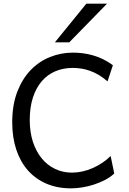

<svg xmlns="http://www.w3.org/2000/svg" viewBox="-20 -1011 702 1043"><path d="M600.6 -68.4Q579.1 -48.3 550.3 -33.4Q521.5 -18.6 490 -8.3Q458.5 2 426.3 7.1Q394 12.2 366.2 12.2Q292 12.2 232.9 -12.9Q173.8 -38.1 132.3 -84.7Q90.8 -131.3 68.6 -197.8Q46.4 -264.2 46.4 -346.7Q46.4 -440.9 73.7 -512Q101.1 -583 146.7 -630.4Q192.4 -677.7 252 -701.4Q311.5 -725.1 376 -725.1Q402.3 -725.1 429.7 -721.7Q457 -718.3 484.6 -710.4Q512.2 -702.6 539.6 -689.5Q566.9 -676.3 593.3 -656.7L564 -568.8Q541 -589.4 517.1 -603.5Q493.2 -617.7 469.2 -626.2Q445.3 -634.8 421.6 -638.4Q397.9 -642.1 376 -642.1Q324.7 -642.1 281.7 -624.3Q238.8 -606.4 207.8 -570.8Q176.8 -535.2 159.2 -482.2Q141.6 -429.2 141.6 -358.9Q141.6 -293 158.9 -240.2Q176.3 -187.5 206.8 -150.4Q237.3 -113.3 279.3 -93.3Q321.3 -73.2 371.1 -73.2Q398.9 -73.2 427.5 -79.6Q456.1 -85.9 483.4 -97.9Q510.7 -109.9 535.6 -126.5Q560.5 -143.1 581.1 -163.6ZM561.5 -991.2 356.4 -781.2H278.3L449.2 -991.2Z"/></svg>

Font: Andika New Basic
Style: Regular
Weight: 400
Designer: Victor Gaultney, Annie Olsen, Julie Remington, Don Collingsworth, Eric Hays
Foundry: SIL International
Version: Version 5.500; ttfautohint (v1.8.3)